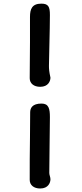

<svg xmlns="http://www.w3.org/2000/svg" viewBox="-20 -861 455 1063"><path d="M202.6 -380.4C247.6 -380.4 259.3 -412.6 259.3 -431.2C252 -464.4 251 -480 251 -496.1C255.9 -701.7 256.3 -755.4 256.3 -777.8C256.3 -823.7 248 -840.8 209 -840.8C157.7 -840.8 146 -811.5 146 -767.1V-627C145 -564 144.5 -480 144.5 -428.2C144.5 -398.9 167.5 -380.4 202.6 -380.4ZM146 -102.1C144.5 -44.9 144.5 83.5 144.5 134.8C144.5 164.1 167.5 182.6 202.6 182.6C247.6 182.6 259.3 149.9 259.3 131.3C259.3 119.1 252.9 108.4 252.9 96.7C252.9 -1 256.3 -128.9 256.3 -212.4C256.3 -259.8 249.5 -287.6 210 -287.6C158.2 -287.6 147 -262.2 147 -238.3Z"/></svg>

Font: Autour One
Style: Regular
Weight: 400
Designer: Eben Sorkin
Foundry: Eben Sorkin
Version: Version 1.002